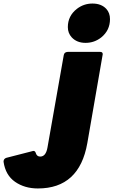

<svg xmlns="http://www.w3.org/2000/svg" viewBox="-268 -835 641 1084"><path d="M215 -593Q166 -593 137 -624Q115 -648 115 -682Q115 -745 166 -785Q205 -815 254 -815Q304 -815 332 -785Q353 -762 353 -727Q353 -664 304 -624Q265 -593 215 -593ZM-54 229Q-129 229 -183 191.5Q-237 154 -248 78Q-248 61 -232 56Q-83 17 -80 17Q-69 17 -66 29Q-60 49 -41 49Q-9 49 0 -2L92 -524Q95 -541 114 -542H298Q312 -542 312 -529L225 -27Q180 229 -54 229Z"/></svg>

Font: YamahaIndonesia935. App Black
Style: Italic
Weight: 900
Italic angle: -10°
Designer: Dalton Maag Ltd
Foundry: Dalton Maag Ltd
Version: Version 1.002; January 01, 2024; Regular/Italic